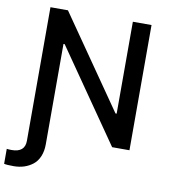

<svg xmlns="http://www.w3.org/2000/svg" viewBox="-115 -810 968 1098"><g transform="rotate(10 369.0 -261.0)"><path d="M675.3 -727.1V0H574.7L205.1 -533.2H198.2V50.3Q198.2 89.8 185.3 120.4Q172.4 150.9 149.7 168.7Q127 186.5 99.1 195.6Q71.3 204.6 38.6 204.6Q-2.9 204.6 -17.1 200.7V113.8Q-6.8 115.7 11.2 115.7Q88.4 115.7 88.4 48.8V-727.1H189.9L560.1 -193.4H566.9V-727.1Z"/></g></svg>

Font: Karasuma Gothic
Style: Regular
Weight: 500
Designer: Rasmus Andersson / Ryoko Nishizuka
Foundry: Genbu
Version: Version 1.00